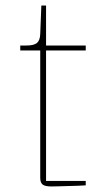

<svg xmlns="http://www.w3.org/2000/svg" viewBox="-20 -670 359 692"><path d="M165 2Q142 2 133.5 -5Q125 -12 125 -29V-488H53V-506H76Q102 -506 113 -515Q124 -524 125 -547L129 -650H146V-506H289V-488H146V-18H289V-2Q278 -1 261 -0.5Q244 0 226 0.5Q208 1 191.5 1.5Q175 2 165 2Z"/></svg>

Font: IBM Plex Serif Thin
Style: Regular
Weight: 100
Designer: Mike Abbink, Paul van der Laan, Pieter van Rosmalen
Foundry: Bold Monday
Version: Version 3.001